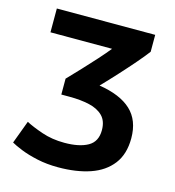

<svg xmlns="http://www.w3.org/2000/svg" viewBox="-106 -783 811 888"><g transform="rotate(15 299.5 -339.0)"><path d="M252 15Q198 15 152 5Q106 -5 72.5 -18.5Q39 -32 22 -42L63 -152Q93 -136 142.5 -119Q192 -102 251 -102Q322 -102 363 -125Q404 -148 404 -203Q404 -247 380 -271Q356 -295 314.5 -304.5Q273 -314 219 -314H180V-390Q207 -418 239.5 -452.5Q272 -487 302 -520.5Q332 -554 352 -579H57V-693H528V-612Q510 -588 478.5 -551.5Q447 -515 410 -474.5Q373 -434 340 -400Q442 -384 493.5 -336Q545 -288 545 -202Q545 -126 508 -78Q471 -30 405.5 -7.5Q340 15 252 15Z"/></g></svg>

Font: Ubuntu Sans
Style: Bold
Weight: 700
Designer: Dalton Maag Ltd
Foundry: Dalton Maag Ltd
Version: Version 1.006; ttfautohint (v1.8.4.7-5d5b)